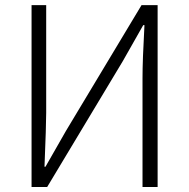

<svg xmlns="http://www.w3.org/2000/svg" viewBox="-20 -749 757 769"><path d="M106.4 0V-728.5H165V-296.9Q165 -248 158.2 -81.1H162.1L244.1 -224.6L546.9 -728.5H611.3V0H550.8V-436.5Q550.8 -508.8 558.6 -648.4H553.7L471.7 -503.9L168.9 0Z"/></svg>

Font: Taipei Sans TC Beta Light
Style: Regular
Weight: 300
Designer: JT Foundry
Foundry: JT Foundry
Version: Version 1.000